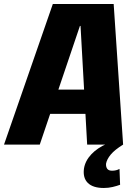

<svg xmlns="http://www.w3.org/2000/svg" viewBox="-52 -720 677 956"><path d="M211 -700H514L561 0H382L349 -591H346L146 0H-32ZM178 -274H427L409 -153H161ZM465 216Q411 216 385.5 191Q360 166 366 120Q372 81 402.5 48.5Q433 16 482 -5L561 0Q519 26 499.5 49.5Q480 73 476 95Q475 111 482 120.5Q489 130 506 130Q527 130 543 121L546 200Q530 206 509 211Q488 216 465 216Z"/></svg>

Font: Pathway Extreme Condensed ExtraBold
Style: Italic
Weight: 800
Width: 3
Italic angle: -8°
Version: Version 1.001;gftools[0.9.26]